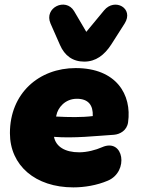

<svg xmlns="http://www.w3.org/2000/svg" viewBox="-20 -800 610 832"><path d="M298 12C346 12 400 3 447 -17C540 -56 517 -204 422 -162C395 -150 357 -140 323 -140C261 -140 222 -165 214 -207C302 -200 395 -211 474 -216C499 -218 530 -234 535 -270C552 -390 484 -505 308 -505C149 -505 23 -396 23 -223C23 -83 133 12 298 12ZM345 -533C395 -533 432 -561 462 -607L520 -698C562 -764 477 -811 431 -755L354 -662L301 -752C265 -812 169 -767 199 -698L240 -605C260 -559 295 -533 345 -533ZM223 -295 224 -299C230 -333 262 -372 313 -372C363 -372 384 -344 382 -297C334 -291 279 -292 223 -295Z"/></svg>

Font: SN Pro Black
Style: Italic
Weight: 900
Italic angle: -9°
Designer: Tobias Whetton
Foundry: Supernotes
Version: Version 1.001;Glyphs 3.2 (3249)